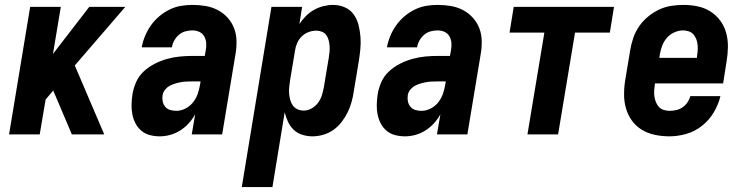

<svg xmlns="http://www.w3.org/2000/svg" viewBox="-20 -548 3040 783"><path d="M17 0 103 -520H228L196 -328L344 -520H491L285 -281L405 0H273L197 -179L166 -142L142 0Z M632 8Q611 8 591.5 3Q572 -2 557 -14.5Q542 -27 533 -44Q524 -61 520 -80.5Q516 -100 516.5 -121Q517 -142 520 -162Q524 -188 535 -213Q546 -238 566.5 -257Q587 -276 612 -288.5Q637 -301 662.5 -308Q688 -315 714 -317.5Q740 -320 766 -320H815L819 -342Q822 -357 821 -372Q820 -387 813 -399.5Q806 -412 793 -418Q780 -424 764 -424Q750 -424 735.5 -420Q721 -416 709.5 -406Q698 -396 690.5 -382.5Q683 -369 681 -355H558Q562 -378 571.5 -401Q581 -424 595.5 -444.5Q610 -465 629.5 -481.5Q649 -498 671.5 -509Q694 -520 717.5 -524Q741 -528 764 -528Q792 -528 818.5 -523.5Q845 -519 868 -507Q891 -495 908.5 -475.5Q926 -456 935 -432Q944 -408 944.5 -380.5Q945 -353 940 -325L886 0H762L776 -82Q765 -62 749.5 -45Q734 -28 715 -16Q696 -4 674.5 2Q653 8 632 8ZM699 -96Q718 -96 736.5 -105.5Q755 -115 767.5 -131Q780 -147 786.5 -166Q793 -185 796 -204L798 -216H766Q754 -216 742 -215.5Q730 -215 718.5 -213Q707 -211 695 -207.5Q683 -204 672 -198Q661 -192 653 -182Q645 -172 643 -160Q641 -147 643.5 -134.5Q646 -122 654 -112.5Q662 -103 674 -99.5Q686 -96 699 -96Z M966 215 1087 -520H1212L1201 -450Q1212 -467 1227.5 -482.5Q1243 -498 1261 -508Q1279 -518 1299 -523Q1319 -528 1338 -528Q1364 -528 1386.5 -518Q1409 -508 1422.5 -489Q1436 -470 1442 -446.5Q1448 -423 1450 -398Q1452 -373 1449.5 -347.5Q1447 -322 1443 -297L1423 -177Q1420 -155 1414 -133Q1408 -111 1398 -90.5Q1388 -70 1373.5 -51Q1359 -32 1340 -18.5Q1321 -5 1298.5 1.5Q1276 8 1254 8Q1233 8 1212.5 1.5Q1192 -5 1177.5 -19Q1163 -33 1154.5 -51.5Q1146 -70 1141 -90L1091 215ZM1219 -97Q1235 -97 1251 -106Q1267 -115 1277.5 -129.5Q1288 -144 1293 -160.5Q1298 -177 1301 -194L1321 -314Q1323 -326 1324 -338Q1325 -350 1324 -362Q1323 -374 1320 -385Q1317 -396 1310.5 -405Q1304 -414 1293 -418.5Q1282 -423 1270 -423Q1254 -423 1238 -417Q1222 -411 1210 -399Q1198 -387 1191.5 -371.5Q1185 -356 1183 -341L1163 -221Q1161 -207 1159.5 -193.5Q1158 -180 1159 -167Q1160 -154 1163.5 -141Q1167 -128 1174 -118Q1181 -108 1193 -102.5Q1205 -97 1219 -97Z M1632 8Q1611 8 1591.5 3Q1572 -2 1557 -14.5Q1542 -27 1533 -44Q1524 -61 1520 -80.5Q1516 -100 1516.5 -121Q1517 -142 1520 -162Q1524 -188 1535 -213Q1546 -238 1566.5 -257Q1587 -276 1612 -288.5Q1637 -301 1662.5 -308Q1688 -315 1714 -317.5Q1740 -320 1766 -320H1815L1819 -342Q1822 -357 1821 -372Q1820 -387 1813 -399.5Q1806 -412 1793 -418Q1780 -424 1764 -424Q1750 -424 1735.5 -420Q1721 -416 1709.5 -406Q1698 -396 1690.5 -382.5Q1683 -369 1681 -355H1558Q1562 -378 1571.5 -401Q1581 -424 1595.5 -444.5Q1610 -465 1629.5 -481.5Q1649 -498 1671.5 -509Q1694 -520 1717.5 -524Q1741 -528 1764 -528Q1792 -528 1818.5 -523.5Q1845 -519 1868 -507Q1891 -495 1908.5 -475.5Q1926 -456 1935 -432Q1944 -408 1944.5 -380.5Q1945 -353 1940 -325L1886 0H1762L1776 -82Q1765 -62 1749.5 -45Q1734 -28 1715 -16Q1696 -4 1674.5 2Q1653 8 1632 8ZM1699 -96Q1718 -96 1736.5 -105.5Q1755 -115 1767.5 -131Q1780 -147 1786.5 -166Q1793 -185 1796 -204L1798 -216H1766Q1754 -216 1742 -215.5Q1730 -215 1718.5 -213Q1707 -211 1695 -207.5Q1683 -204 1672 -198Q1661 -192 1653 -182Q1645 -172 1643 -160Q1641 -147 1643.5 -134.5Q1646 -122 1654 -112.5Q1662 -103 1674 -99.5Q1686 -96 1699 -96Z M2131 0 2200 -415H2058L2075 -520H2484L2467 -415H2325L2256 0Z M2710 8Q2680 8 2651 2Q2622 -4 2598 -18.5Q2574 -33 2557.5 -55.5Q2541 -78 2533 -105.5Q2525 -133 2525 -163Q2525 -193 2530 -223L2550 -343Q2554 -368 2562.5 -393Q2571 -418 2586 -440Q2601 -462 2622 -479.5Q2643 -497 2667 -508.5Q2691 -520 2716.5 -524Q2742 -528 2767 -528Q2797 -528 2825.5 -522Q2854 -516 2877.5 -501Q2901 -486 2917.5 -463.5Q2934 -441 2941.5 -413.5Q2949 -386 2948.5 -356Q2948 -326 2943 -297L2929 -208H2651V-207Q2649 -194 2648 -181Q2647 -168 2648.5 -156Q2650 -144 2654.5 -132.5Q2659 -121 2666.5 -112.5Q2674 -104 2686 -100Q2698 -96 2710 -96Q2724 -96 2737.5 -99Q2751 -102 2763 -110Q2775 -118 2783.5 -130.5Q2792 -143 2795 -156H2918Q2910 -122 2891 -90Q2872 -58 2843 -35Q2814 -12 2779 -2Q2744 8 2710 8ZM2669 -312H2822V-313Q2824 -326 2825 -338.5Q2826 -351 2825 -363.5Q2824 -376 2820 -387Q2816 -398 2808.5 -407Q2801 -416 2789.5 -420Q2778 -424 2765 -424Q2748 -424 2730 -416Q2712 -408 2699.5 -393.5Q2687 -379 2680.5 -361.5Q2674 -344 2671 -327Z"/></svg>

Font: Iosevka SS04 Extrabold Oblique
Style: Regular
Weight: 800
Italic angle: -9°
Monospace: yes
Designer: Belleve Invis
Foundry: Belleve Invis
Version: Version 19.0.0; ttfautohint (v1.8.4)